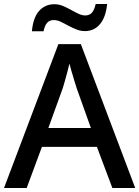

<svg xmlns="http://www.w3.org/2000/svg" viewBox="-20 -937 695 957"><path d="M540 0 463 -205H189L113 0H0L271 -717H383L654 0ZM362 -498Q359 -508 351.5 -531.5Q344 -555 337 -580Q330 -605 326 -620Q321 -599 315 -575.5Q309 -552 303 -532Q297 -512 293 -498L221 -299H433ZM139 -781Q142 -814 150.5 -839Q159 -864 173.5 -881Q188 -898 207.5 -907Q227 -916 251 -916Q273 -916 293.5 -907.5Q314 -899 333.5 -888Q353 -877 371 -868.5Q389 -860 405 -860Q426 -860 438 -873.5Q450 -887 457 -917H514Q508 -853 479 -817.5Q450 -782 403 -782Q382 -782 361.5 -790Q341 -798 321 -809Q301 -820 283 -828.5Q265 -837 248 -837Q227 -837 215 -823.5Q203 -810 197 -781Z"/></svg>

Font: Noto Sans Khmer Medium
Style: Regular
Weight: 500
Version: Version 2.003